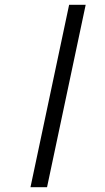

<svg xmlns="http://www.w3.org/2000/svg" viewBox="-20 -780 436 800"><path d="M107 0 268 -760H337L176 0Z"/></svg>

Font: Noto Serif Display Medium
Style: Italic
Weight: 500
Italic angle: -12°
Designer: Monotype Design Team
Foundry: Monotype Imaging Inc.
Version: Version 2.009